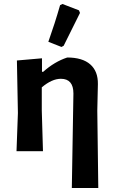

<svg xmlns="http://www.w3.org/2000/svg" viewBox="-20 -760 571 965"><path d="M282 -734 294 -740 377 -708 382 -695Q353 -636 300 -530L289 -524L223 -550Q256 -643 282 -734ZM191 -467V-399H197Q254 -450 318 -471Q394 -471 433.5 -436.5Q473 -402 472 -337L469 -204L474 185H341L349 -290Q349 -364 286 -364Q241 -364 190 -321V-205L196 0H63L70 -192L65 -456Z"/></svg>

Font: Alegreya Sans SC
Style: Bold
Weight: 700
Designer: Juan Pablo del Peral
Foundry: Huerta Tipografica
Version: Version 2.007